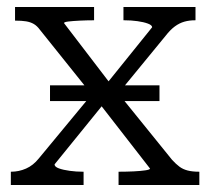

<svg xmlns="http://www.w3.org/2000/svg" viewBox="-20 -529 602 549"><path d="M123 -240V-285H436V-240ZM550 0H319V-38H321Q342 -38 362.5 -39Q383 -40 396 -42Q409 -44 409 -47L259 -240L255 -243L94 -444Q86 -455 76.5 -460.5Q67 -466 54.5 -468Q42 -470 24 -470H23V-509H249V-471H247Q228 -471 208 -470Q188 -469 175.5 -467.5Q163 -466 163 -463L303 -280L307 -276L472 -72Q483 -60 493 -52.5Q503 -45 516.5 -41.5Q530 -38 549 -38H550ZM11 0V-38H12Q34 -38 54.5 -47Q75 -56 91 -76L249 -267L282 -239L136 -59Q136 -52 148.5 -47.5Q161 -43 179.5 -40.5Q198 -38 217 -38H219V0ZM307 -248 278 -281 415 -451Q415 -457 403 -461.5Q391 -466 373 -468.5Q355 -471 336 -471H333V-509H539V-471H538Q521 -471 507 -467Q493 -463 480 -453.5Q467 -444 453 -426Z"/></svg>

Font: Roboto Serif 36pt Light
Style: Regular
Weight: 300
Designer: Greg Gazdowicz
Foundry: Commercial Type
Version: Version 1.008